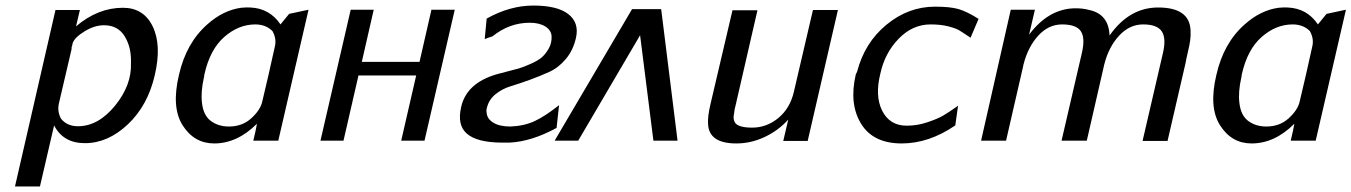

<svg xmlns="http://www.w3.org/2000/svg" viewBox="-20 -507 4871 692"><path d="M34 165 180 -471H268L254 -412Q333 -479 423 -479Q498 -479 530.5 -411.5Q563 -344 538 -237Q513 -127 441 -59Q369 9 286 9Q208 9 175 -55L124 165ZM242 -352Q242 -350 240.5 -344.5Q239 -339 238 -336V-333V-330L192 -133Q186 -105 200 -79Q222 -52 261 -52Q334 -52 394.5 -126Q455 -200 452 -280Q454 -336 429.5 -376Q405 -416 355 -416Q321 -416 285.5 -394.5Q250 -373 242 -352Z M625 -237Q651 -352 727 -419Q784 -470 849 -479Q871 -481 882 -480Q952 -477 991 -419L1022 -457L1092 -472L983 0H893L901 -35L903 -45L906 -61Q835 10 752 10Q680 10 638.5 -55Q597 -120 625 -237ZM717 -240Q716 -238 716 -234Q716 -230 715 -228Q703 -175 708 -136Q713 -91 740 -71Q767 -51 805 -51Q853 -51 885.5 -80.5Q918 -110 925 -140Q947 -231 971 -341Q977 -368 962 -395Q938 -419 900 -419Q840 -419 788.5 -374Q737 -329 717 -240Z M1135 0 1244 -472H1327L1284 -284H1492L1535 -472H1619L1510 0H1426L1480 -235H1272L1218 0Z M1995 -128 1986 -46Q1896 3 1817 7H1786Q1699 6 1663 -25Q1627 -56 1642 -121Q1661 -207 1769 -239Q1775 -241 1805 -248.5Q1835 -256 1850.5 -260.5Q1866 -265 1893 -277Q1920 -289 1933.5 -301Q1947 -313 1958 -332.5Q1969 -352 1968 -376Q1967 -398 1945.5 -411.5Q1924 -425 1889 -425Q1816 -425 1755 -376Q1733 -369 1727 -366L1734 -440Q1818 -487 1902 -487Q1989 -487 2028.5 -456Q2068 -425 2056 -371Q2046 -326 2019.5 -294.5Q1993 -263 1960 -248Q1927 -233 1890 -219.5Q1853 -206 1821.5 -196.5Q1790 -187 1766 -167.5Q1742 -148 1735 -119Q1732 -110 1734 -100Q1736 -78 1758.5 -64.5Q1781 -51 1820 -51Q1870 -53 1908 -71Q1946 -89 1995 -128Z M2422 0H2335L2287 -380L2064 0H1979L2258 -474H2363Z M2541 -133 2620 -470H2710L2630 -122Q2628 -116 2627 -108L2626 -99Q2622 -82 2626 -72Q2632 -47 2691 -47Q2743 -47 2785 -81.5Q2827 -116 2841 -175L2910 -471H3000L2891 1H2803L2821 -76Q2786 -37 2736.5 -13.5Q2687 10 2634 10Q2535 10 2532 -60Q2530 -87 2541 -133Z M3064 -237Q3064 -239 3069 -248Q3096 -353 3175 -418Q3254 -483 3350 -483Q3404 -483 3434 -474.5Q3464 -466 3507 -439L3478 -371Q3450 -390 3437.5 -397.5Q3425 -405 3398 -412Q3371 -419 3334 -419Q3269 -419 3219 -367.5Q3169 -316 3153 -242Q3133 -162 3159 -109Q3186 -54 3248 -54Q3286 -54 3323 -66.5Q3360 -79 3379.5 -90.5Q3399 -102 3426 -121Q3431 -124 3433 -126L3423 -55Q3328 10 3230 10Q3127 10 3083.5 -61Q3040 -132 3064 -237Z M3516 0 3623 -472H3710L3689 -382Q3757 -473 3849 -477Q3881 -478 3906 -471Q3976 -456 3979 -379Q4050 -480 4154 -480Q4268 -480 4271 -397Q4272 -378 4269.5 -360.5Q4267 -343 4261 -318Q4255 -293 4253 -280L4188 1H4098L4171 -314Q4184 -368 4167.5 -393.5Q4151 -419 4100 -419Q4051 -419 4013.5 -378.5Q3976 -338 3960 -275L3897 0H3806L3879 -315Q3892 -370 3875.5 -394.5Q3859 -419 3808 -419Q3759 -419 3722 -378.5Q3685 -338 3669 -275Q3668 -273 3668 -270L3606 0Z M4364 -237Q4390 -352 4466 -419Q4523 -470 4588 -479Q4610 -481 4621 -480Q4691 -477 4730 -419L4761 -457L4831 -472L4722 0H4632L4640 -35L4642 -45L4645 -61Q4574 10 4491 10Q4419 10 4377.5 -55Q4336 -120 4364 -237ZM4456 -240Q4455 -238 4455 -234Q4455 -230 4454 -228Q4442 -175 4447 -136Q4452 -91 4479 -71Q4506 -51 4544 -51Q4592 -51 4624.5 -80.5Q4657 -110 4664 -140Q4686 -231 4710 -341Q4716 -368 4701 -395Q4677 -419 4639 -419Q4579 -419 4527.5 -374Q4476 -329 4456 -240Z"/></svg>

Font: Coval
Style: Book Italic
Weight: 350
Foundry: Context Ltd
Version: Version 001.000